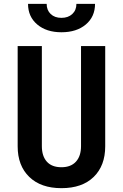

<svg xmlns="http://www.w3.org/2000/svg" viewBox="-20 -970 640 1000"><path d="M300 10Q193 10 132.5 -48.5Q72 -107 72 -208V-730H198V-209Q198 -157 224 -128Q250 -99 300 -99Q349 -99 375.5 -128Q402 -157 402 -209V-730H528V-208Q528 -107 468 -48.5Q408 10 300 10ZM300 -802Q222 -802 174 -842.5Q126 -883 126 -950H223Q223 -917 244 -897Q265 -877 300 -877Q335 -877 356.5 -897Q378 -917 378 -950H475Q475 -883 427 -842.5Q379 -802 300 -802Z"/></svg>

Font: JetBrains Mono NL
Style: Bold
Weight: 700
Monospace: yes
Designer: Philipp Nurullin, Konstantin Bulenkov
Foundry: JetBrains
Version: Version 2.305; ttfautohint (v1.8.4.7-5d5b)